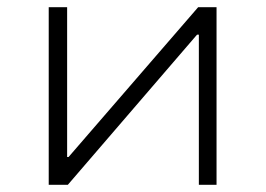

<svg xmlns="http://www.w3.org/2000/svg" viewBox="-20 -512 736 532"><path d="M115 0V-492H166V-77H170L529 -492H580V0H531V-416H526L168 0Z"/></svg>

Font: Nunito Sans 7pt SemiExpanded ExtraLight
Style: Regular
Weight: 250
Width: 6
Designer: Vernon Adams
Foundry: Vernon Adams
Version: Version 3.101;gftools[0.9.27]